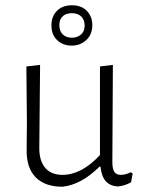

<svg xmlns="http://www.w3.org/2000/svg" viewBox="-20 -703 547 728"><path d="M483 -45 477 -12Q453 2 426 4Q397 2 381 -16Q365 -34 361 -71H357Q289 -3 217 5Q151 5 116 -30Q81 -65 81 -131L82 -240L80 -451L132 -457L129 -141Q129 -93 151.5 -66.5Q174 -40 217 -40Q289 -40 359 -115V-451L408 -457L406 -89Q406 -63 413.5 -51.5Q421 -40 438 -40Q456 -40 476 -50ZM330 -608Q330 -572 307 -551Q284 -530 252 -530Q219 -530 197 -550.5Q175 -571 175 -607Q175 -641 196 -662Q217 -683 253 -683Q289 -683 309.5 -661.5Q330 -640 330 -608ZM205 -608Q205 -585 218 -572.5Q231 -560 252 -560Q273 -560 287 -572Q301 -584 301 -606Q301 -627 288.5 -640Q276 -653 252 -653Q230 -653 217.5 -641Q205 -629 205 -608Z"/></svg>

Font: Luna Sans Light
Style: Regular
Weight: 300
Designer: Juan Pablo del Peral
Foundry: Huerta Tipografica
Version: Version 2.001; ttfautohint (v1.5)